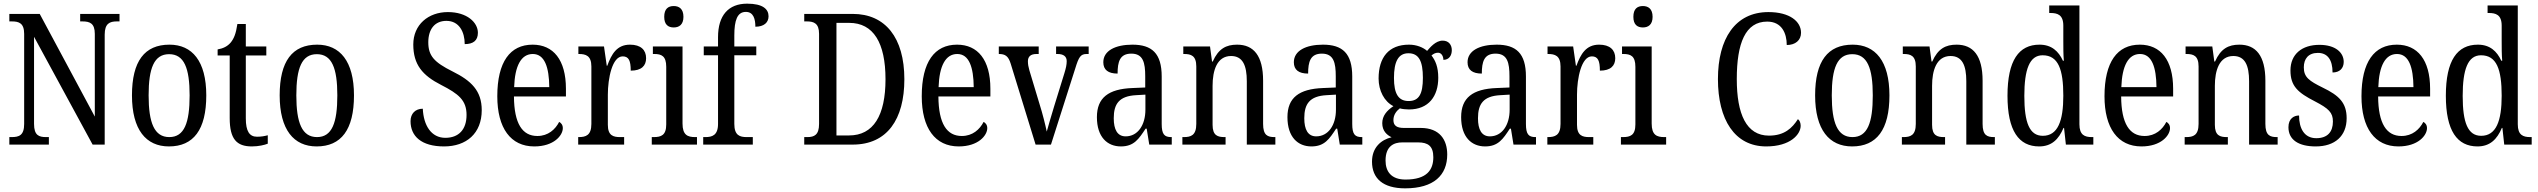

<svg xmlns="http://www.w3.org/2000/svg" viewBox="-20 -790 13867 1049"><path d="M31 0H247V-41H232C193 -41 166 -50 166 -113V-589L486 0H552V-601C552 -662 580 -673 618 -673H633V-714H418V-673H431C470 -673 498 -663 498 -605V-153L197 -714H31V-673H45C83 -673 112 -664 112 -605V-113C112 -50 84 -41 43 -41H31Z M903 10C1037 10 1107 -81 1107 -269C1107 -456 1030 -546 906 -546C770 -546 701 -456 701 -269C701 -81 778 10 903 10ZM905 -41C823 -41 792 -119 792 -269C792 -418 822 -494 904 -494C986 -494 1016 -418 1016 -269C1016 -119 987 -41 905 -41Z M1356 10C1393 10 1426 2 1443 -5V-51C1424 -46 1407 -43 1384 -43C1343 -43 1323 -73 1323 -143V-487H1435V-536H1323V-659H1277C1269 -605 1258 -579 1240 -557C1222 -536 1198 -525 1169 -520V-487H1235V-145C1235 -30 1273 10 1356 10Z M1710 10C1844 10 1914 -81 1914 -269C1914 -456 1837 -546 1713 -546C1577 -546 1508 -456 1508 -269C1508 -81 1585 10 1710 10ZM1712 -41C1630 -41 1599 -119 1599 -269C1599 -418 1629 -494 1711 -494C1793 -494 1823 -418 1823 -269C1823 -119 1794 -41 1712 -41Z M2406 10C2528 10 2612 -61 2612 -188C2612 -294 2555 -349 2452 -400C2352 -450 2320 -485 2320 -559C2320 -630 2355 -676 2419 -676C2489 -676 2519 -615 2519 -549C2565 -549 2591 -568 2591 -611C2591 -667 2532 -724 2427 -724C2320 -724 2238 -655 2238 -547C2238 -437 2288 -378 2390 -326C2486 -277 2529 -242 2529 -162C2529 -82 2486 -37 2413 -37C2336 -37 2294 -105 2290 -196C2249 -196 2223 -169 2223 -128C2223 -46 2282 10 2406 10Z M2899 10C3006 10 3055 -50 3055 -90C3055 -108 3045 -119 3035 -124C3014 -83 2975 -47 2916 -47C2834 -47 2789 -114 2788 -263H3072V-305C3072 -463 3003 -546 2890 -546C2767 -546 2697 -452 2697 -264C2697 -90 2770 10 2899 10ZM2981 -314H2789C2793 -430 2827 -495 2891 -495C2956 -495 2980 -422 2981 -314Z M3139 0H3390V-41H3368C3331 -41 3301 -49 3301 -108V-273C3301 -362 3325 -482 3382 -482C3415 -482 3426 -459 3426 -404C3485 -404 3510 -431 3510 -472C3510 -517 3481 -546 3422 -546C3350 -546 3321 -494 3298 -431H3295L3280 -536H3140V-495H3143C3180 -495 3211 -486 3211 -427V-113C3211 -50 3180 -41 3142 -41H3139Z M3661 -640C3690 -640 3714 -655 3714 -698C3714 -742 3690 -757 3661 -757C3631 -757 3609 -742 3609 -698C3609 -655 3631 -640 3661 -640ZM3541 0H3788V-41H3778C3737 -41 3709 -52 3709 -115V-536H3547V-495H3555C3594 -495 3620 -484 3620 -425V-110C3620 -51 3592 -41 3552 -41H3541Z M3822 0H4093V-41H4060C4022 -41 3992 -50 3992 -113V-488H4112V-536H3992V-596C3992 -679 4008 -725 4055 -725C4097 -725 4107 -685 4107 -644C4154 -644 4179 -667 4179 -701C4179 -740 4148 -770 4062 -770C3960 -770 3903 -706 3903 -587V-536H3825V-488H3903V-113C3903 -50 3870 -41 3834 -41H3822Z M4374 0H4639C4827 0 4921 -138 4921 -357C4921 -584 4817 -714 4639 -714H4374V-673H4389C4427 -673 4455 -662 4455 -605V-113C4455 -53 4429 -41 4391 -41H4374ZM4619 -50H4550V-665H4620C4752 -665 4818 -556 4818 -357C4818 -159 4752 -50 4619 -50Z M5218 10C5325 10 5374 -50 5374 -90C5374 -108 5364 -119 5354 -124C5333 -83 5294 -47 5235 -47C5153 -47 5108 -114 5107 -263H5391V-305C5391 -463 5322 -546 5209 -546C5086 -546 5016 -452 5016 -264C5016 -90 5089 10 5218 10ZM5300 -314H5108C5112 -430 5146 -495 5210 -495C5275 -495 5299 -422 5300 -314Z M5502 -442 5638 0H5722L5855 -417C5874 -479 5884 -495 5917 -495H5928V-536H5750V-495H5758C5790 -495 5808 -482 5808 -456C5808 -437 5804 -418 5795 -389L5739 -208C5722 -152 5706 -97 5699 -71C5692 -105 5676 -170 5660 -220L5604 -406C5599 -423 5596 -439 5596 -455C5596 -480 5610 -495 5643 -495H5655V-536H5437V-495C5472 -495 5489 -484 5502 -442Z M6104 10C6176 10 6202 -31 6239 -87H6245L6259 0H6382V-41H6379C6341 -41 6327 -57 6327 -113V-372C6327 -499 6273 -546 6167 -546C6074 -546 6008 -513 6008 -450C6008 -408 6035 -388 6086 -388C6086 -452 6098 -497 6161 -497C6226 -497 6237 -447 6237 -373V-312L6167 -309C6036 -304 5973 -256 5973 -150C5973 -41 6030 10 6104 10ZM6130 -45C6085 -45 6065 -82 6065 -144C6065 -223 6095 -265 6187 -270L6238 -273V-191C6238 -106 6196 -45 6130 -45Z M6440 0H6676V-41H6671C6633 -41 6605 -49 6605 -108V-321C6605 -405 6629 -484 6706 -484C6770 -484 6792 -432 6792 -346V0H6948V-41H6944C6906 -41 6881 -50 6881 -113V-349C6881 -486 6829 -546 6739 -546C6679 -546 6637 -524 6606 -454H6602L6591 -536H6445V-495H6450C6487 -495 6516 -486 6516 -427V-113C6516 -50 6486 -41 6448 -41H6440Z M7145 10C7217 10 7243 -31 7280 -87H7286L7300 0H7423V-41H7420C7382 -41 7368 -57 7368 -113V-372C7368 -499 7314 -546 7208 -546C7115 -546 7049 -513 7049 -450C7049 -408 7076 -388 7127 -388C7127 -452 7139 -497 7202 -497C7267 -497 7278 -447 7278 -373V-312L7208 -309C7077 -304 7014 -256 7014 -150C7014 -41 7071 10 7145 10ZM7171 -45C7126 -45 7106 -82 7106 -144C7106 -223 7136 -265 7228 -270L7279 -273V-191C7279 -106 7237 -45 7171 -45Z M7657 239C7814 239 7887 167 7887 54C7887 -26 7846 -91 7742 -91H7650C7611 -91 7593 -104 7593 -134C7593 -164 7611 -185 7628 -198C7640 -194 7664 -192 7678 -192C7786 -192 7838 -265 7838 -365C7838 -425 7822 -460 7801 -487C7812 -496 7822 -502 7837 -502C7855 -502 7866 -483 7866 -463C7898 -463 7912 -488 7912 -516C7912 -544 7896 -568 7862 -568C7823 -568 7793 -530 7777 -512C7755 -531 7720 -546 7678 -546C7567 -546 7512 -476 7512 -361C7512 -295 7543 -235 7593 -210C7557 -186 7532 -157 7532 -117C7532 -74 7558 -52 7583 -40C7527 -27 7476 15 7476 93C7476 185 7536 239 7657 239ZM7676 -238C7620 -238 7596 -278 7596 -364C7596 -454 7620 -499 7675 -499C7732 -499 7754 -456 7754 -365C7754 -277 7733 -238 7676 -238ZM7659 191C7580 191 7550 146 7550 87C7550 8 7596 -12 7641 -12H7728C7782 -12 7811 8 7811 69C7811 137 7777 191 7659 191Z M8094 10C8166 10 8192 -31 8229 -87H8235L8249 0H8372V-41H8369C8331 -41 8317 -57 8317 -113V-372C8317 -499 8263 -546 8157 -546C8064 -546 7998 -513 7998 -450C7998 -408 8025 -388 8076 -388C8076 -452 8088 -497 8151 -497C8216 -497 8227 -447 8227 -373V-312L8157 -309C8026 -304 7963 -256 7963 -150C7963 -41 8020 10 8094 10ZM8120 -45C8075 -45 8055 -82 8055 -144C8055 -223 8085 -265 8177 -270L8228 -273V-191C8228 -106 8186 -45 8120 -45Z M8434 0H8685V-41H8663C8626 -41 8596 -49 8596 -108V-273C8596 -362 8620 -482 8677 -482C8710 -482 8721 -459 8721 -404C8780 -404 8805 -431 8805 -472C8805 -517 8776 -546 8717 -546C8645 -546 8616 -494 8593 -431H8590L8575 -536H8435V-495H8438C8475 -495 8506 -486 8506 -427V-113C8506 -50 8475 -41 8437 -41H8434Z M8956 -640C8985 -640 9009 -655 9009 -698C9009 -742 8985 -757 8956 -757C8926 -757 8904 -742 8904 -698C8904 -655 8926 -640 8956 -640ZM8836 0H9083V-41H9073C9032 -41 9004 -52 9004 -115V-536H8842V-495H8850C8889 -495 8915 -484 8915 -425V-110C8915 -51 8887 -41 8847 -41H8836Z M9630 10C9762 10 9818 -56 9818 -103C9818 -119 9812 -133 9803 -139C9772 -91 9730 -49 9645 -49C9521 -49 9469 -167 9469 -358C9469 -554 9516 -672 9635 -672C9715 -672 9742 -608 9742 -544C9789 -544 9820 -570 9820 -611C9820 -673 9758 -724 9642 -724C9460 -724 9366 -578 9366 -358C9366 -137 9457 10 9630 10Z M10099 10C10233 10 10303 -81 10303 -269C10303 -456 10226 -546 10102 -546C9966 -546 9897 -456 9897 -269C9897 -81 9974 10 10099 10ZM10101 -41C10019 -41 9988 -119 9988 -269C9988 -418 10018 -494 10100 -494C10182 -494 10212 -418 10212 -269C10212 -119 10183 -41 10101 -41Z M10371 0H10607V-41H10602C10564 -41 10536 -49 10536 -108V-321C10536 -405 10560 -484 10637 -484C10701 -484 10723 -432 10723 -346V0H10879V-41H10875C10837 -41 10812 -50 10812 -113V-349C10812 -486 10760 -546 10670 -546C10610 -546 10568 -524 10537 -454H10533L10522 -536H10376V-495H10381C10418 -495 10447 -486 10447 -427V-113C10447 -50 10417 -41 10379 -41H10371Z M11121 10C11189 10 11228 -29 11254 -91H11257L11267 0H11417V-41H11409C11370 -41 11341 -52 11341 -111V-760H11176V-719H11183C11220 -719 11253 -710 11253 -650V-565C11253 -529 11253 -490 11256 -458H11251C11227 -510 11189 -546 11123 -546C11010 -546 10948 -460 10948 -267C10948 -75 11010 10 11121 10ZM11141 -48C11068 -48 11040 -120 11040 -266C11040 -410 11068 -488 11140 -488C11226 -488 11253 -410 11253 -267C11253 -129 11223 -48 11141 -48Z M11680 10C11787 10 11836 -50 11836 -90C11836 -108 11826 -119 11816 -124C11795 -83 11756 -47 11697 -47C11615 -47 11570 -114 11569 -263H11853V-305C11853 -463 11784 -546 11671 -546C11548 -546 11478 -452 11478 -264C11478 -90 11551 10 11680 10ZM11762 -314H11570C11574 -430 11608 -495 11672 -495C11737 -495 11761 -422 11762 -314Z M11916 0H12152V-41H12147C12109 -41 12081 -49 12081 -108V-321C12081 -405 12105 -484 12182 -484C12246 -484 12268 -432 12268 -346V0H12424V-41H12420C12382 -41 12357 -50 12357 -113V-349C12357 -486 12305 -546 12215 -546C12155 -546 12113 -524 12082 -454H12078L12067 -536H11921V-495H11926C11963 -495 11992 -486 11992 -427V-113C11992 -50 11962 -41 11924 -41H11916Z M12632 10C12737 10 12801 -47 12801 -144C12801 -228 12760 -268 12671 -311C12596 -348 12567 -368 12567 -422C12567 -469 12592 -501 12644 -501C12696 -501 12724 -464 12724 -394C12763 -394 12785 -417 12785 -452C12785 -502 12741 -545 12652 -545C12558 -545 12494 -495 12494 -405C12494 -320 12534 -284 12628 -236C12703 -197 12726 -175 12726 -126C12726 -69 12696 -35 12635 -35C12569 -35 12541 -89 12541 -159C12514 -159 12483 -143 12483 -95C12483 -25 12540 10 12632 10Z M13084 10C13191 10 13240 -50 13240 -90C13240 -108 13230 -119 13220 -124C13199 -83 13160 -47 13101 -47C13019 -47 12974 -114 12973 -263H13257V-305C13257 -463 13188 -546 13075 -546C12952 -546 12882 -452 12882 -264C12882 -90 12955 10 13084 10ZM13166 -314H12974C12978 -430 13012 -495 13076 -495C13141 -495 13165 -422 13166 -314Z M13516 10C13584 10 13623 -29 13649 -91H13652L13662 0H13812V-41H13804C13765 -41 13736 -52 13736 -111V-760H13571V-719H13578C13615 -719 13648 -710 13648 -650V-565C13648 -529 13648 -490 13651 -458H13646C13622 -510 13584 -546 13518 -546C13405 -546 13343 -460 13343 -267C13343 -75 13405 10 13516 10ZM13536 -48C13463 -48 13435 -120 13435 -266C13435 -410 13463 -488 13535 -488C13621 -488 13648 -410 13648 -267C13648 -129 13618 -48 13536 -48Z"/></svg>

Font: Noto Serif Devanagari Condensed
Style: Regular
Weight: 400
Width: 3
Designer: Universal Thirst, Indian Type Foundry and the Monotype Design Team
Foundry: Monotype Imaging Inc.
Version: Version 2.004